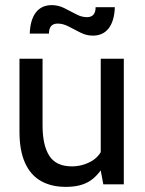

<svg xmlns="http://www.w3.org/2000/svg" viewBox="-20 -719 564 749"><path d="M237 10Q180 10 139.5 -13Q99 -36 77.5 -84Q56 -132 56 -205V-490H146V-230Q146 -152 172.5 -111Q199 -70 260 -70Q301 -70 336.5 -90Q372 -110 386 -154L373 -105V-490H463V0H383L365 -96L389 -80Q364 -34 329 -12Q294 10 237 10ZM342 -580Q317 -580 293.5 -592Q270 -604 248 -615.5Q226 -627 205 -627Q171 -627 171 -588H96Q98 -642 120 -670.5Q142 -699 182 -699Q207 -699 230.5 -687.5Q254 -676 276 -664Q298 -652 319 -652Q353 -652 353 -691H428Q426 -637 404 -608.5Q382 -580 342 -580Z"/></svg>

Font: Cabin VF Beta
Style: Regular
Weight: 400
Designer: Pablo Impallari
Foundry: Pablo Impallari. http://www.impallari.com Igino Marini. http://www.ikern.com
Version: Version 2.200